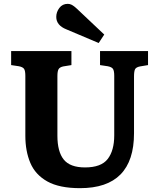

<svg xmlns="http://www.w3.org/2000/svg" viewBox="-20 -966 827 1000"><path d="M397 14Q289 14 226.5 -21Q164 -56 138 -117.5Q112 -179 112 -259V-571Q112 -597 105.5 -607Q99 -617 78 -621L38 -627V-700H352V-627L309 -620Q291 -616 285 -605.5Q279 -595 279 -570V-259Q279 -176 312 -135Q345 -94 423 -94Q507 -94 541 -138Q575 -182 575 -261V-571Q575 -597 568.5 -607Q562 -617 541 -621L501 -627V-700H751V-627L709 -620Q689 -616 683.5 -605.5Q678 -595 678 -567V-272Q678 14 397 14ZM494 -742 326 -813Q273 -834 273 -878Q273 -903 289 -924.5Q305 -946 333 -946Q344 -946 354.5 -940.5Q365 -935 380 -921L523 -786Z"/></svg>

Font: Literata
Style: Bold
Weight: 700
Designer: Latin by Veronika Burian and Jose Scaglione. Greek by Irene Vlachou. Cyrillic by Vera Evstafieva.
Foundry: TypeTogether
Version: Version 3.103; ttfautohint (v1.8.4.7-5d5b);gftools[0.9.29]